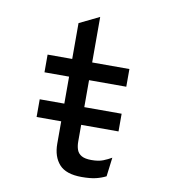

<svg xmlns="http://www.w3.org/2000/svg" viewBox="-82 -793 780 876"><g transform="rotate(10 308.0 -355.0)"><path d="M105 -222V-304H484.5V-222ZM354.5 12Q282 12 250.5 -23.2Q219 -58.5 219 -118.5V-429H105V-511H219V-677L311.5 -722V-511H484V-429H311.5V-144.5Q311.5 -123 317.5 -106.5Q323.5 -90 339.5 -81Q355.5 -72 385 -72Q418 -72 439.2 -80.5Q460.5 -89 477.5 -99L466.5 -11Q446 -0.5 420.2 5.8Q394.5 12 354.5 12Z"/></g></svg>

Font: Overpass Mono Medium
Style: Regular
Weight: 500
Monospace: yes
Designer: Delve Withrington, Dave Bailey
Foundry: Delve Fonts LLC
Version: Version 4.000